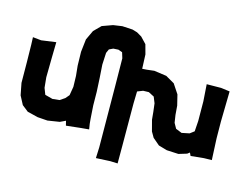

<svg xmlns="http://www.w3.org/2000/svg" viewBox="-114 -893 1608 1250"><g transform="rotate(15 690.0 -268.0)"><path d="M619.1 -502.9 621.1 -317.4 624 96.7 621.1 168.9 716.8 164.1 766.6 166V48.8L765.6 -238.3L767.6 -319.3L804.7 -334L842.8 -335L880.9 -315.4L897.5 -274.4L904.3 -218.8L909.2 -167L928.7 -92.8L950.2 -55.7L996.1 -16.6L1053.7 0L1132.8 3.9L1187.5 -12.7L1203.1 -24.4L1212.9 -3.9L1300.8 -12.7L1353.5 -13.7L1346.7 -159.2L1345.7 -272.5L1349.6 -475.6L1290 -483.4L1193.4 -482.4L1201.2 -369.1L1202.1 -236.3L1197.3 -166L1168.9 -144.5L1117.2 -133.8L1076.2 -150.4L1056.6 -185.5L1048.8 -236.3L1043.9 -297.9L1026.4 -369.1L984.4 -432.6L924.8 -466.8L841.8 -478.5L792 -472.7L761.7 -470.7L757.8 -566.4L740.2 -630.9L701.2 -671.9L668 -691.4L634.8 -701.2L565.4 -705.1L504.9 -696.3L434.6 -670.9L388.7 -625L358.4 -560.5L348.6 -474.6L350.6 -381.8L357.4 -314.5L359.4 -241.2L349.6 -182.6L328.1 -157.2L294.9 -134.8L248 -129.9L196.3 -143.6L179.7 -186.5L172.9 -255.9L174.8 -393.6L176.8 -493.2L78.1 -479.5L21.5 -485.4L23.4 -435.5L25.4 -315.4L26.4 -178.7L42 -98.6L72.3 -41L114.3 -7.8L185.5 9.8L252.9 14.6L333 2L370.1 -15.6L377.9 15.6L475.6 4.9L530.3 0L524.4 -37.1L521.5 -69.3L515.6 -158.2L514.6 -249L509.8 -341.8L503.9 -429.7L507.8 -509.8L519.5 -536.1L545.9 -548.8L580.1 -550.8L607.4 -541Z"/></g></svg>

Font: MaokenAssortedSans-TC
Style: Regular
Weight: 500
Version: Version 0.83